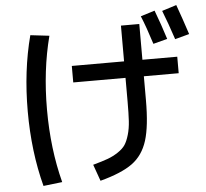

<svg xmlns="http://www.w3.org/2000/svg" viewBox="-60 -919 1119 1043"><g transform="rotate(-5 500.0 -397.0)"><path d="M874 -676 797 -656Q767 -751 742 -811L819 -835Q849 -756 874 -676ZM917 -671Q887 -762 860 -830L939 -855Q966 -781 995 -692ZM238 -749Q190 -564 190 -350Q190 -136 238 49L135 61Q85 -129 85 -350Q85 -571 135 -761ZM345 -575H630V-770H730V-575H920V-485H730V-355Q730 -213 705.5 -135Q681 -57 622 -14Q563 29 446 60L414 -30Q465 -44 495 -55Q525 -66 552 -84Q579 -102 592 -121.5Q605 -141 615 -175Q625 -209 627.5 -250Q630 -291 630 -355V-485H345Z"/></g></svg>

Font: M PLUS 1p Medium
Style: Regular
Weight: 500
Version: Version 1.062